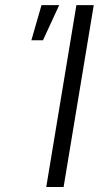

<svg xmlns="http://www.w3.org/2000/svg" viewBox="-20 -748 416 768"><path d="M355 -727.5 234.4 0H165L285.6 -727.5ZM105.5 -586.9 146 -727.5H216.8L151.9 -586.9Z"/></svg>

Font: Inter Light
Style: Italic
Weight: 300
Italic angle: -9.3988°
Designer: Rasmus Andersson
Foundry: rsms
Version: Version 4.001;git-66647c0bb